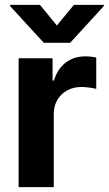

<svg xmlns="http://www.w3.org/2000/svg" viewBox="-20 -770 447 790"><path d="M56.6 -530.3H196.3V-438.5H202.1Q216.3 -486.8 250.5 -512.5Q284.7 -538.1 330.1 -538.1Q355 -538.1 376 -533.2V-404.3Q365.2 -407.2 347.2 -409.7Q329.1 -412.1 314.5 -412.1Q282.2 -412.1 256.3 -397.9Q230.5 -383.8 215.8 -358.6Q201.2 -333.5 201.2 -301.8V0H56.6ZM213.9 -665 284.2 -750H407.2V-745.1L268.6 -593.8H160.2L21.5 -745.1V-750H144.5Z"/></svg>

Font: Pretendard Std
Style: Bold
Weight: 700
Designer: Base glyphs from Inter by Rasmus Andersson; Hangeul glyphs from Noto Sans CJK(Source Han Sans) by Jang Soo-young and Kan
Foundry: Kil Hyung-jin
Version: Version 1.309